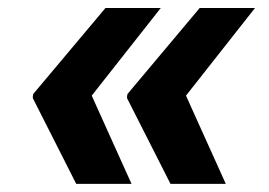

<svg xmlns="http://www.w3.org/2000/svg" viewBox="-20 -534 666 476"><path d="M306.1 -78.1H169L61.1 -291.2L61.8 -294H61.1L62.5 -301.1L241.5 -514.2H378.6L207.4 -296.9ZM539.8 -78.1H402.7L294.7 -291.2L295.5 -294H294.7L296.2 -301.1L475.1 -514.2H612.2L441.1 -296.9Z"/></svg>

Font: Inter UI
Style: Bold Italic
Weight: 700
Italic angle: 9.39999°
Designer: Rasmus Andersson
Foundry: rsms
Version: 3.2;8d6f07862